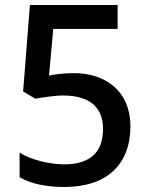

<svg xmlns="http://www.w3.org/2000/svg" viewBox="-20 -734 591 764"><path d="M236 10C407 10 499 -81 499 -232C499 -370 401 -443 274 -443C233 -443 197 -438 175 -433L192 -619H448V-714H99L72 -370L121 -341C147 -346 197 -354 231 -354C336 -354 390 -308 390 -221C390 -124 334 -80 235 -80C179 -80 101 -98 58 -127V-29C102 -2 167 10 236 10Z"/></svg>

Font: Noto Sans Devanagari UI Medium
Style: Regular
Weight: 500
Designer: Jelle Bosma - Monotype Design Team
Foundry: Monotype Imaging Inc.
Version: Version 2.004